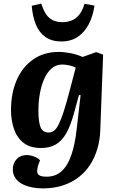

<svg xmlns="http://www.w3.org/2000/svg" viewBox="-20 -815 652 1065"><path d="M427 -287 418 -288 389 -182Q371 -117 347 -75Q323 -33 289 -13.5Q255 6 207 6Q146 6 109.5 -23.5Q73 -53 57 -101Q41 -149 41 -204Q41 -298 72.5 -370.5Q104 -443 163.5 -485Q223 -527 305 -527Q335 -527 371.5 -520Q408 -513 438 -499L514 -526L552 -512L536 -88Q534 -37 520 10.5Q506 58 480.5 98Q455 138 417 167.5Q379 197 329 213.5Q279 230 218 230Q185 230 154.5 223.5Q124 217 101 204.5Q78 192 64.5 171.5Q51 151 51 124Q51 90 72.5 67.5Q94 45 128 45Q140 45 154 48.5Q168 52 181.5 58.5Q195 65 202 74L192 101Q186 120 186 134.5Q186 149 197.5 157Q209 165 238 165Q290 165 323.5 133Q357 101 376.5 42.5Q396 -16 405 -96ZM249 -80Q266 -80 279.5 -90Q293 -100 306 -126Q319 -152 334 -198.5Q349 -245 368 -318L400 -440Q386 -448 364 -452.5Q342 -457 325 -457Q292 -457 267.5 -436.5Q243 -416 226.5 -380Q210 -344 201.5 -298Q193 -252 193 -201Q193 -141 204.5 -110.5Q216 -80 249 -80ZM320 -585Q268 -585 233 -609Q198 -633 179.5 -677.5Q161 -722 156 -783L209 -795Q226 -739 254 -715.5Q282 -692 324 -692Q374 -692 404 -717.5Q434 -743 449 -794L504 -784Q496 -727 473 -682Q450 -637 412 -611Q374 -585 320 -585Z"/></svg>

Font: Literata 18pt
Style: Bold Italic
Weight: 700
Italic angle: -2°
Designer: Latin by Veronika Burian and Jose Scaglione. Greek by Irene Vlachou. Cyrillic by Vera Evstafieva
Foundry: TypeTogether
Version: Version 3.103;gftools[0.9.29]